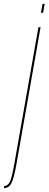

<svg xmlns="http://www.w3.org/2000/svg" viewBox="-114 -740 250 989"><path d="M-94 229 -92 218Q-74 218 -63.2 196.5Q-52.5 175 -39.5 100L84 -600H95L-28.5 101Q-42.5 181 -55.8 205Q-69 229 -94 229ZM105 -720H116L108 -674H97Z"/></svg>

Font: Anybody UltraCondensed Thin
Style: Italic
Weight: 100
Width: 1
Italic angle: -10°
Designer: Tyler Finck
Foundry: Etcetera Type Company
Version: Version 1.010; ttfautohint (v1.8.3) -l 8 -r 50 -G 200 -x 14 